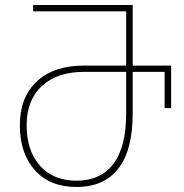

<svg xmlns="http://www.w3.org/2000/svg" viewBox="-20 -734 731 764"><path d="M59 -236Q59 -347 126.5 -410Q194 -473 314 -473H482V-689H112V-714H508V-473H661V-304H635V-448H508V-282Q508 -137 451 -63.5Q394 10 285 10Q178 10 118.5 -57Q59 -124 59 -236ZM482 -282V-448H314Q208 -448 147 -392Q86 -336 86 -236Q86 -134 139 -74.5Q192 -15 285 -15Q380 -15 431 -82Q482 -149 482 -282Z"/></svg>

Font: Noto Sans Georgian Thin
Style: Regular
Weight: 250
Designer: Monotype Design team
Foundry: Monotype Imaging Inc.
Version: Version 1.000